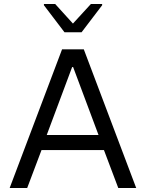

<svg xmlns="http://www.w3.org/2000/svg" viewBox="-20 -933 724 953"><path d="M198 -907 300 -773H385L487 -907V-913H431L342 -816L254 -913H198ZM288 -688 28 0H115L186 -188H496L567 0H656L396 -688ZM469 -263H212L338 -600H343Z"/></svg>

Font: Saira UNSAM
Style: Regular
Weight: 400
Designer: Hector Gatti with collaboration of the Omnibus-Type team
Foundry: Omnibus-Type
Version: Version 0.072;PS 000.072;hotconv 1.0.88;makeotf.lib2.5.64775